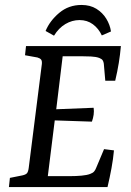

<svg xmlns="http://www.w3.org/2000/svg" viewBox="-20 -755 528 775"><path d="M405 -429 399 -498Q398 -506 394.5 -511.5Q391 -517 381 -521Q368 -526 347 -527Q326 -528 307 -528H233L207 -314L358 -320Q360 -306 358 -292Q356 -278 351 -264L201 -269L173 -44H262Q287 -44 309 -46Q331 -48 344 -53Q355 -57 360 -63Q365 -69 368 -77L400 -153L440 -148Q437 -114 430 -76Q423 -38 414 0H16L20 -37L70 -47Q84 -50 89 -56Q94 -62 96 -78L149 -497Q150 -510 145.5 -515Q141 -520 131 -523L81 -532L85 -569H468Q465 -535 459.5 -501Q454 -467 445 -429ZM391 -612Q378 -640 355 -657Q332 -674 301 -674Q271 -674 244 -658Q217 -642 198 -611L164 -630Q181 -671 219 -703Q257 -735 309 -735Q344 -735 369 -719.5Q394 -704 409 -679.5Q424 -655 428 -628Z"/></svg>

Font: Yrsa
Style: Italic
Weight: 400
Italic angle: -7.10001°
Designer: Anna Giedrys (Yrsa+Rasa design), David Brezina (Yrsa art-direction, Rasa art-direction, design)
Foundry: Rosetta Type Foundry
Version: Version 2.004